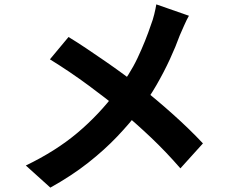

<svg xmlns="http://www.w3.org/2000/svg" viewBox="-20 -807 1040 877"><path d="M843 -735Q833 -718 821 -690.5Q809 -663 801 -645Q783 -595 756 -536.5Q729 -478 695 -419Q661 -360 620 -306Q574 -245 515.5 -183.5Q457 -122 382 -63Q307 -4 210 50L98 -51Q235 -117 334 -200.5Q433 -284 511 -388Q572 -465 608.5 -542.5Q645 -620 670 -695Q678 -715 684.5 -741.5Q691 -768 694 -787ZM293 -638Q331 -615 373.5 -586.5Q416 -558 459.5 -528Q503 -498 542.5 -469Q582 -440 614 -416Q694 -353 770 -285Q846 -217 907 -152L804 -38Q738 -114 670 -178.5Q602 -243 523 -309Q496 -332 461 -359Q426 -386 385.5 -416Q345 -446 300 -476.5Q255 -507 208 -536Z"/></svg>

Font: Noto Sans SC
Style: Bold
Weight: 700
Designer: Ryoko NISHIZUKA  (kana, bopomofo & ideographs); Paul D. Hunt (Latin, Greek & Cyrillic); Sandoll Communications , Soo-you
Foundry: Adobe
Version: Version 2.004-H2;hotconv 1.0.118;makeotfexe 2.5.65603